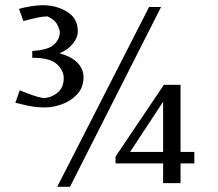

<svg xmlns="http://www.w3.org/2000/svg" viewBox="-20 -704 839 738"><path d="M153 -291Q118 -291 86 -298Q54 -305 39 -309L56 -357Q80 -347 102.5 -339Q125 -331 146 -327Q177 -328 201 -347.5Q225 -367 225 -404Q225 -433 198.5 -457.5Q172 -482 104 -482V-508Q166 -512 188 -533Q210 -554 210 -581Q210 -589 200.5 -608.5Q191 -628 163 -641Q146 -641 122.5 -636Q99 -631 70 -623L53 -670Q70 -675 96.5 -679.5Q123 -684 142 -684Q198 -684 238.5 -658.5Q279 -633 279 -584Q279 -559 260 -536Q241 -513 209 -499Q256 -486 278.5 -462Q301 -438 301 -408Q301 -368 277 -342Q253 -316 218.5 -303.5Q184 -291 153 -291ZM200 14 553 -677H599L249 14ZM607 0V-76H424V-102L610 -378H674V-120H727V-76H674V0ZM480 -120H607V-313Z"/></svg>

Font: Belleza
Style: Regular
Weight: 400
Designer: Eduardo Rodriguez Tunni
Foundry: Eduardo Rodriguez Tunni
Version: Version 1.003; ttfautohint (v1.8.4.7-5d5b)